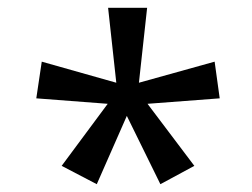

<svg xmlns="http://www.w3.org/2000/svg" viewBox="-20 -765 647 492"><path d="M138 -340 256 -499 73 -513 87 -607 278 -553 257 -745H357L336 -553L530 -607L543 -513L358 -499L478 -340L391 -293L305 -468L228 -293Z"/></svg>

Font: hin115
Style: Book
Weight: 400
Designer: Jelle Bosma - Monotype Design Team
Foundry: Monotype Imaging Inc.
Version: Version 2.003